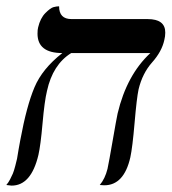

<svg xmlns="http://www.w3.org/2000/svg" viewBox="-35 -580 540 604"><path d="M400.9 -298.8Q395 -271 388.4 -193.6Q381.8 -116.2 375 -85Q355 2.9 293 2.9L278.8 2Q295.4 -17.6 303.2 -48.8Q308.1 -71.8 319.6 -138.4Q331.1 -205.1 335 -223.1Q363.8 -344.2 438 -413.1H189Q130.9 -377 112.8 -293.9Q105 -261.7 98.9 -192.4Q92.8 -123 85.9 -92.8Q63 4.4 1 3.9L-15.1 2Q-8.3 -5.9 -3.2 -15.9Q2 -25.9 5.4 -33.9Q8.8 -42 12.9 -57.6Q17.1 -73.2 18.6 -80.6Q20 -87.9 23.4 -109.4Q26.9 -130.9 28.8 -139.2Q48.8 -247.1 73.5 -305.4Q98.1 -363.8 161.1 -413.1Q83 -413.1 83 -474.1Q83 -487.3 85 -494.1Q91.8 -522.9 107.9 -539.1Q124 -555.2 133.5 -557.6Q143.1 -560.1 149.9 -560.1H150.9Q150.9 -520 189.9 -520H429.2Q485.4 -520 484.9 -477.1Q484.9 -465.8 481.9 -454.1Q474.1 -418 443.6 -383.8Q413.1 -349.6 400.9 -298.8Z"/></svg>

Font: Linux Libertine
Style: Italic
Weight: 400
Italic angle: -12°
Designer: Philipp H. Poll
Foundry: Philipp H. Poll
Version: Version 5.1.6 ; ttfautohint (v0.9)